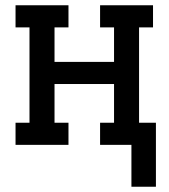

<svg xmlns="http://www.w3.org/2000/svg" viewBox="-20 -550 640 729"><path d="M479 159V0H360V-84H413V-231H187V-84H240V0H39V-84H92V-446H39V-530H240V-446H187V-315H413V-446H360V-530H561V-446H508V-84H572V159Z"/></svg>

Font: Iosevka Curly Slab MdEx
Style: Regular
Weight: 500
Width: 7
Monospace: yes
Designer: Belleve Invis
Foundry: Belleve Invis
Version: Version 11.1.0; ttfautohint (v1.8.3)